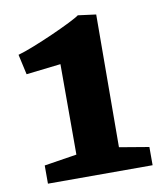

<svg xmlns="http://www.w3.org/2000/svg" viewBox="-73 -680 632 740"><g transform="rotate(-10 243.0 -309.5)"><path d="M55.2 0H464.8V-71.3L349.1 -90.8L351.6 -609.9L281.2 -619.1C256.8 -600.1 92.8 -525.9 29.8 -508.8L47.4 -429.7L182.6 -445.3V-91.3L55.2 -71.3Z"/></g></svg>

Font: Merriweather
Style: Heavy
Weight: 900
Designer: Eben Sorkin ( eben@eyebytes.com )
Foundry: Sorkin Type Co.
Version: Version 1.003